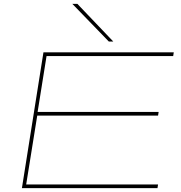

<svg xmlns="http://www.w3.org/2000/svg" viewBox="-20 -970 935 990"><path d="M93 0 204 -700H876L873 -681H220L174 -393H798L795 -374H172L115 -19H795L792 0ZM541 -756 353 -950H379L564 -756Z"/></svg>

Font: Georama ExtraExtended Thin
Style: Italic
Weight: 100
Width: 8
Italic angle: -9°
Designer: Jean-Baptiste Levee
Foundry: Production Type
Version: Version 1.000